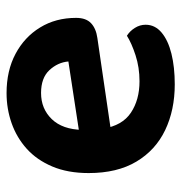

<svg xmlns="http://www.w3.org/2000/svg" viewBox="-4 -528 547 579"><g transform="rotate(-90 269.5 -238.5)"><path d="M123.8 -171.4 118.5 -266.8 373.6 -305.8Q370.9 -337.7 347.5 -363Q324.1 -388.2 278.6 -388.2Q231.1 -388.2 199.8 -355.9Q168.6 -323.6 167.3 -263.7L171.2 -200.8Q180.2 -143.3 219.1 -117.3Q258 -91.3 313.9 -91.3Q355.9 -91.3 392.5 -103.3Q429.2 -115.3 451.2 -129.3Q465.5 -120.4 474.9 -105.2Q484.4 -90.1 484.4 -72.9Q484.4 -44.6 460.9 -24.8Q437.4 -5 397 5Q356.5 15 304.6 15Q227 15 166.5 -14Q106 -43 71.6 -100.8Q37.1 -158.6 37.1 -244.6Q37.1 -307.5 56.9 -354.3Q76.7 -401.1 110.5 -431.5Q144.3 -461.8 187.6 -477Q230.9 -492.2 278.3 -492.2Q345.9 -492.2 396.6 -465.2Q447.4 -438.2 476.2 -391Q505.1 -343.9 505.1 -282.5Q505.1 -252.6 489.1 -237.5Q473.2 -222.4 444.6 -218.4Z"/></g></svg>

Font: Baloo Tammudu 2
Style: Regular
Weight: 400
Designer: Maithili Shingre, Omkar Shende and Ek Type
Foundry: Ek Type
Version: Version 1.700